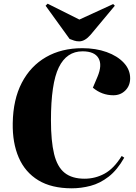

<svg xmlns="http://www.w3.org/2000/svg" viewBox="-20 -1006 736 1040"><path d="M508 -590Q535 -654 513.5 -691Q492 -728 427 -728Q341 -728 298.5 -641Q256 -554 256 -354Q256 -242 273 -172Q290 -102 330 -70Q370 -38 438 -38Q496 -38 546.5 -65.5Q597 -93 639 -161L653 -152Q615 -85 568.5 -49Q522 -13 471 0.5Q420 14 369 14Q259 14 187.5 -29.5Q116 -73 81.5 -152.5Q47 -232 49 -339Q51 -467 98 -557.5Q145 -648 229 -696.5Q313 -745 426 -745Q499 -745 557.5 -724Q616 -703 650.5 -666Q685 -629 685 -582Q685 -542 659 -516Q633 -490 594 -490Q532 -490 483 -531ZM227 -975 238 -986 410 -900 593 -984 602 -975 471 -818Q440 -782 409 -782Q394 -782 382 -786Q370 -790 357 -795Z"/></svg>

Font: Literata 72pt ExtraBold
Style: Italic
Weight: 800
Italic angle: -2°
Designer: Latin by Veronika Burian and Jose Scaglione. Greek by Irene Vlachou. Cyrillic by Vera Evstafieva
Foundry: TypeTogether
Version: Version 3.002